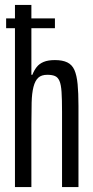

<svg xmlns="http://www.w3.org/2000/svg" viewBox="-20 -763 378 783"><path d="M5 -648V-688H204V-648ZM41 0V-743H108V-458H112Q119 -476 129.5 -489.5Q140 -503 158 -510.5Q176 -518 204 -518Q235 -518 254.5 -508.5Q274 -499 283.5 -477.5Q293 -456 296.5 -420Q300 -384 300 -332V0H233V-307Q233 -358 231 -388Q229 -418 222.5 -433Q216 -448 204 -453Q192 -458 173 -458Q149 -458 136 -446Q123 -434 116.5 -408.5Q110 -383 109 -344.5Q108 -306 108 -255V0Z"/></svg>

Font: Saira UltraCondensed Medium
Style: Regular
Weight: 500
Width: 1
Designer: Hector Gatti with collaboration of the Omnibus-Type team
Foundry: Omnibus-Type
Version: Version 1.101